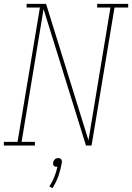

<svg xmlns="http://www.w3.org/2000/svg" viewBox="-38 -755 685 996"><path d="M-18 0V-19H53L169 -716H100V-735H201L421 -27L535 -716H466V-735H627V-716H556L437 0H408L188 -708L74 -19H143V0ZM234 221 218 212Q234 188 244 162.5Q254 137 260 110Q259 110 258 110Q257 110 256 110Q252 110 247.5 109Q243 108 240.5 104.5Q238 101 237.5 96.5Q237 92 238 88Q238 83 240.5 79Q243 75 246.5 71.5Q250 68 254.5 66.5Q259 65 264 65Q268 65 272.5 66.5Q277 68 279.5 71.5Q282 75 282.5 79Q283 83 283 88Q277 123 265.5 156.5Q254 190 234 221Z"/></svg>

Font: Iosevka Curly Slab ThExObl
Style: Regular
Weight: 100
Width: 7
Italic angle: -9°
Monospace: yes
Designer: Belleve Invis
Foundry: Belleve Invis
Version: Version 11.1.0; ttfautohint (v1.8.3)